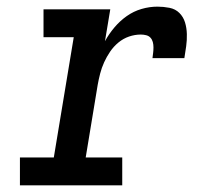

<svg xmlns="http://www.w3.org/2000/svg" viewBox="-20 -558 640 578"><path d="M40 0V-84H142L202 -446H111V-530H312L296 -434Q308 -456 324.5 -475.5Q341 -495 361.5 -509.5Q382 -524 406 -531Q430 -538 454 -538Q472 -538 490 -534.5Q508 -531 520 -519Q532 -507 537 -490.5Q542 -474 542.5 -455.5Q543 -437 540.5 -419Q538 -401 535 -383H439Q440 -391 441 -399Q442 -407 442 -415.5Q442 -424 440 -431.5Q438 -439 433 -444.5Q428 -450 420 -452Q412 -454 404 -454Q386 -454 368.5 -448Q351 -442 336.5 -430Q322 -418 311.5 -402.5Q301 -387 293.5 -370.5Q286 -354 281.5 -336.5Q277 -319 274 -302L238 -84H348V0Z"/></svg>

Font: Iosevka Curly Slab MdExObl
Style: Regular
Weight: 500
Width: 7
Italic angle: -9°
Monospace: yes
Designer: Belleve Invis
Foundry: Belleve Invis
Version: Version 11.1.0; ttfautohint (v1.8.3)